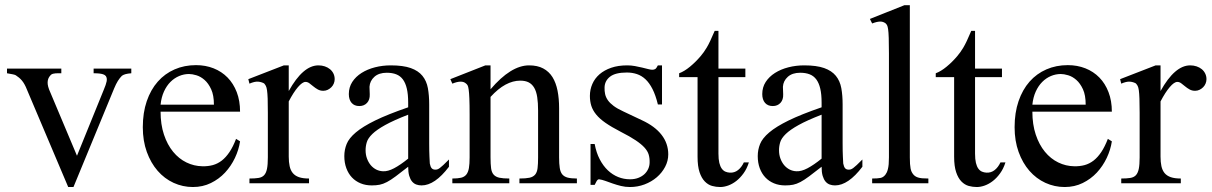

<svg xmlns="http://www.w3.org/2000/svg" viewBox="-20 -715 4728 749"><path d="M492.2 -429.2Q479 -428.2 470.5 -426Q461.9 -423.8 455.6 -419.4Q447.3 -411.1 439.9 -399.4Q432.6 -387.7 425.3 -370.1L266.6 14.6H246.1L85.4 -364.7Q80.6 -377 75.7 -385.7Q70.8 -394.5 65.4 -400.9Q60.1 -407.2 54.2 -412.1Q48.3 -417 41.5 -421.4Q37.1 -423.8 28.8 -425.3Q20.5 -426.8 7.3 -429.2V-447.3H219.2V-429.2H205.1Q195.8 -429.2 188 -427.5Q180.2 -425.8 176.3 -420.4Q166.5 -410.2 165.8 -394.5Q165 -378.9 176.3 -354.5L280.3 -107.4L384.8 -364.7Q393.6 -385.3 396 -397.5Q398.4 -409.7 393.1 -418Q391.6 -419.9 388.9 -421.9Q386.2 -423.8 381.1 -425.5Q376 -427.2 367.4 -428.2Q358.9 -429.2 345.2 -429.2V-447.3H492.2Z M916.5 -163.6Q911.6 -130.9 896.5 -98.9Q881.3 -66.9 857.9 -41.7Q834.5 -16.6 802.7 -1Q771 14.6 732.4 14.6Q692.9 14.6 657.2 -1.7Q621.6 -18.1 595 -48.6Q568.4 -79.1 552.7 -122.3Q537.1 -165.5 537.1 -218.8Q537.1 -275.4 552.5 -320.3Q567.9 -365.2 595.5 -396.5Q623 -427.7 661.1 -444.3Q699.2 -460.9 744.6 -460.9Q781.7 -460.9 813.2 -448.5Q844.7 -436 867.7 -412.6Q890.6 -389.2 903.6 -355.5Q916.5 -321.8 916.5 -279.3H606.4Q606.4 -229.5 619.6 -189.9Q632.8 -150.4 655.3 -123Q677.7 -95.7 707.3 -81.3Q736.8 -66.9 769.5 -66.4Q791.5 -65.9 810.3 -71Q829.1 -76.2 845.2 -88.6Q861.3 -101.1 875.2 -121.8Q889.2 -142.6 900.9 -173.3ZM814.5 -306.6Q814.5 -343.8 803.7 -366.9Q793 -390.1 777.8 -403.3Q762.7 -416.5 746.1 -421.4Q729.5 -426.3 717.3 -426.3Q697.8 -426.3 679 -418.5Q660.2 -410.6 645 -395.5Q629.9 -380.4 619.6 -357.9Q609.4 -335.4 606.4 -306.6Z M1285.6 -406.2Q1285.6 -397.5 1282.2 -389.2Q1278.8 -380.9 1272.7 -374.8Q1266.6 -368.7 1258.5 -364.7Q1250.5 -360.8 1241.2 -360.8Q1229 -360.8 1219.5 -366.2Q1210 -371.6 1202.1 -378.2Q1194.3 -384.8 1187 -390.1Q1179.7 -395.5 1171.9 -395.5Q1159.7 -395.5 1142.3 -375.2Q1125 -355 1106.4 -319.3V-104Q1106.4 -83 1109.9 -66.9Q1113.3 -50.8 1122.1 -40Q1130.9 -29.3 1146.2 -23.9Q1161.6 -18.6 1185.5 -18.6V0H953.1V-18.6Q974.1 -18.6 988 -20.8Q1002 -22.9 1010 -31.2Q1018.1 -39.6 1021.5 -56.2Q1024.9 -72.8 1024.9 -101.1V-274.4Q1024.9 -309.6 1024.2 -330.3Q1023.4 -351.1 1021.7 -362.8Q1020 -374.5 1017.1 -379.9Q1014.2 -385.3 1010.3 -389.6Q999.5 -395.5 986.6 -396.5Q973.6 -397.5 953.1 -388.7L948.7 -406.2L1087.4 -460H1106.4V-359.9Q1162.1 -460 1222.2 -460Q1235.4 -460 1247.1 -456.1Q1258.8 -452.1 1267.3 -445.1Q1275.9 -438 1280.8 -428Q1285.6 -418 1285.6 -406.2Z M1731.4 -64.5Q1676.3 8.3 1624.5 8.3Q1613.8 8.3 1604.2 4.9Q1594.7 1.5 1587.6 -6.8Q1580.6 -15.1 1576.4 -29.1Q1572.3 -43 1572.3 -64.5Q1543 -41.5 1523.7 -27.1Q1504.4 -12.7 1489.5 -4.9Q1474.6 2.9 1461.2 5.6Q1447.8 8.3 1430.2 8.3Q1406.2 8.3 1386.7 0.2Q1367.2 -7.8 1353 -22.7Q1338.9 -37.6 1331.1 -58.8Q1323.2 -80.1 1323.2 -106Q1323.2 -130.9 1332.3 -153.3Q1341.3 -175.8 1368.2 -198.5Q1395 -221.2 1443.8 -245.1Q1492.7 -269 1572.3 -296.4V-314.9Q1572.3 -347.2 1567.1 -369.1Q1562 -391.1 1551.8 -405Q1541.5 -418.9 1525.9 -425Q1510.3 -431.2 1488.8 -431.2Q1458 -431.2 1440.4 -415.3Q1422.9 -399.4 1421.4 -376.5L1422.4 -347.2Q1423.3 -326.2 1411.9 -313.7Q1400.4 -301.3 1381.8 -301.3Q1362.3 -301.3 1351.6 -313.7Q1340.8 -326.2 1340.8 -348.1Q1340.8 -374.5 1354.2 -395.3Q1367.7 -416 1390.4 -430.4Q1413.1 -444.8 1442.6 -452.4Q1472.2 -460 1504.4 -460Q1552.7 -460 1582.3 -449.5Q1611.8 -439 1627.9 -419.2Q1644 -399.4 1649.2 -371.1Q1654.3 -342.8 1654.3 -307.6V-155.3Q1654.3 -124 1655.3 -104Q1656.2 -84 1656.7 -77.1Q1659.2 -64 1664.1 -58.6Q1668.9 -53.2 1678.2 -53.2Q1682.6 -53.2 1686.5 -54.4Q1690.4 -55.7 1695.8 -59.6Q1701.2 -63.5 1709.5 -71.3Q1717.8 -79.1 1731.4 -92.8ZM1572.3 -267.6Q1515.6 -245.6 1482.7 -227.3Q1449.7 -209 1432.6 -192.4Q1415.5 -175.8 1410.9 -160.4Q1406.2 -145 1406.2 -128.9Q1406.2 -111.3 1411.6 -96.7Q1417 -82 1426 -71Q1435.1 -60.1 1447.5 -53.7Q1460 -47.4 1474.1 -46.9Q1493.2 -45.9 1517.3 -58.6Q1541.5 -71.3 1572.3 -96.2Z M2006.3 0V-18.6Q2031.2 -18.6 2045.7 -21.7Q2060.1 -24.9 2067.6 -33.9Q2075.2 -43 2077.1 -59.1Q2079.1 -75.2 2079.1 -101.1V-283.7Q2079.1 -314 2075.7 -336.2Q2072.3 -358.4 2064 -372.6Q2055.7 -386.7 2042.5 -393.6Q2029.3 -400.4 2009.3 -400.4Q1981 -400.4 1951.9 -384.8Q1922.9 -369.1 1893.6 -336.9V-101.1Q1893.6 -74.7 1895.8 -58.6Q1897.9 -42.5 1905.8 -33.7Q1913.6 -24.9 1928 -21.7Q1942.4 -18.6 1966.8 -18.6V0H1744.6V-18.6Q1765.6 -18.6 1778.8 -21.7Q1792 -24.9 1799.3 -34.2Q1806.6 -43.5 1809.3 -59.6Q1812 -75.7 1812 -101.1V-267.6Q1812 -307.6 1811 -330.6Q1810.1 -353.5 1808.3 -365.7Q1806.6 -377.9 1804 -382.3Q1801.3 -386.7 1797.4 -389.6Q1781.2 -403.8 1744.6 -388.7L1736.8 -406.2L1873.5 -460H1893.6V-366.7Q1973.1 -460 2043.9 -460Q2076.7 -460 2099.1 -448Q2121.6 -436 2135.3 -414.1Q2148.9 -392.1 2155 -361.3Q2161.1 -330.6 2161.1 -293V-101.1Q2161.1 -76.2 2163.6 -60.1Q2166 -43.9 2173.3 -34.9Q2180.7 -25.9 2194.3 -22.2Q2208 -18.6 2230.5 -18.6V0Z M2586.9 -112.8Q2586.9 -87.4 2574.7 -64.2Q2562.5 -41 2542 -23.4Q2521.5 -5.9 2494.4 4.4Q2467.3 14.6 2437.5 14.6Q2419.4 14.6 2402.6 10.5Q2385.7 6.3 2370.4 1Q2355 -4.4 2341.6 -9.3Q2328.1 -14.2 2316.9 -15.6Q2311.5 -15.6 2307.1 -7.8Q2302.7 0 2299.8 6.3H2283.7V-153.3H2299.8Q2306.2 -119.1 2319.6 -93.5Q2333 -67.9 2351.3 -50.5Q2369.6 -33.2 2391.6 -24.4Q2413.6 -15.6 2437.5 -15.6Q2455.6 -15.6 2469.7 -21Q2483.9 -26.4 2493.7 -35.4Q2503.4 -44.4 2508.8 -56.4Q2514.2 -68.4 2514.2 -81.5Q2514.6 -98.1 2510.5 -112.1Q2506.3 -126 2494.1 -139.4Q2481.9 -152.8 2459.7 -167.7Q2437.5 -182.6 2400.9 -201.2Q2365.2 -219.7 2342 -235.8Q2318.8 -252 2305.4 -268.6Q2292 -285.2 2286.6 -302.7Q2281.2 -320.3 2281.2 -340.8Q2281.2 -365.7 2290.8 -387.5Q2300.3 -409.2 2318.8 -425.3Q2337.4 -441.4 2364.5 -450.7Q2391.6 -460 2426.8 -460Q2441.9 -460 2456.8 -457.3Q2471.7 -454.6 2484.9 -451.4Q2498 -448.2 2508.3 -445.6Q2518.6 -442.9 2524.4 -442.9Q2531.2 -442.9 2535.9 -445.6Q2540.5 -448.2 2546.4 -460H2562.5V-307.6H2546.4Q2537.6 -343.8 2525.4 -367.7Q2513.2 -391.6 2498 -405.8Q2482.9 -419.9 2464.6 -426Q2446.3 -432.1 2425.3 -432.1Q2380.4 -432.1 2359.6 -415.8Q2338.9 -399.4 2338.4 -373.5Q2337.9 -360.4 2340.6 -347.9Q2343.3 -335.4 2351.3 -324Q2359.4 -312.5 2373.8 -301.8Q2388.2 -291 2411.6 -280.3L2483.9 -246.1Q2534.7 -222.7 2560.8 -189Q2586.9 -155.3 2586.9 -112.8Z M2901.4 -81.5Q2893.6 -56.6 2880.4 -38.6Q2867.2 -20.5 2852.1 -8.8Q2836.9 2.9 2820.6 8.8Q2804.2 14.6 2789.6 14.6Q2773.4 14.6 2757.8 10.3Q2742.2 5.9 2729.5 -7.1Q2716.8 -20 2709 -43.2Q2701.2 -66.4 2701.2 -104V-414.1H2629.4V-429.2Q2649.4 -436.5 2671.6 -454.8Q2693.8 -473.1 2712.9 -495.6Q2719.7 -503.9 2725.1 -511.2Q2730.5 -518.6 2736.8 -529.1Q2743.2 -539.6 2750.5 -555.2Q2757.8 -570.8 2768.1 -594.7H2782.7V-447.3H2887.7V-414.1H2782.7V-115.7Q2782.7 -93.8 2786.1 -79.6Q2789.6 -65.4 2795.7 -57.1Q2801.8 -48.8 2809.8 -45.4Q2817.9 -42 2827.1 -41.5Q2845.2 -40.5 2859.1 -51.5Q2873 -62.5 2881.8 -81.5Z M3344.2 -64.5Q3289.1 8.3 3237.3 8.3Q3226.6 8.3 3217 4.9Q3207.5 1.5 3200.4 -6.8Q3193.4 -15.1 3189.2 -29.1Q3185.1 -43 3185.1 -64.5Q3155.8 -41.5 3136.5 -27.1Q3117.2 -12.7 3102.3 -4.9Q3087.4 2.9 3074 5.6Q3060.5 8.3 3043 8.3Q3019 8.3 2999.5 0.2Q2980 -7.8 2965.8 -22.7Q2951.7 -37.6 2943.8 -58.8Q2936 -80.1 2936 -106Q2936 -130.9 2945.1 -153.3Q2954.1 -175.8 2981 -198.5Q3007.8 -221.2 3056.6 -245.1Q3105.5 -269 3185.1 -296.4V-314.9Q3185.1 -347.2 3179.9 -369.1Q3174.8 -391.1 3164.6 -405Q3154.3 -418.9 3138.7 -425Q3123 -431.2 3101.6 -431.2Q3070.8 -431.2 3053.2 -415.3Q3035.6 -399.4 3034.2 -376.5L3035.2 -347.2Q3036.1 -326.2 3024.7 -313.7Q3013.2 -301.3 2994.6 -301.3Q2975.1 -301.3 2964.4 -313.7Q2953.6 -326.2 2953.6 -348.1Q2953.6 -374.5 2967 -395.3Q2980.5 -416 3003.2 -430.4Q3025.9 -444.8 3055.4 -452.4Q3085 -460 3117.2 -460Q3165.5 -460 3195.1 -449.5Q3224.6 -439 3240.7 -419.2Q3256.8 -399.4 3262 -371.1Q3267.1 -342.8 3267.1 -307.6V-155.3Q3267.1 -124 3268.1 -104Q3269 -84 3269.5 -77.1Q3272 -64 3276.9 -58.6Q3281.7 -53.2 3291 -53.2Q3295.4 -53.2 3299.3 -54.4Q3303.2 -55.7 3308.6 -59.6Q3314 -63.5 3322.3 -71.3Q3330.6 -79.1 3344.2 -92.8ZM3185.1 -267.6Q3128.4 -245.6 3095.5 -227.3Q3062.5 -209 3045.4 -192.4Q3028.3 -175.8 3023.7 -160.4Q3019 -145 3019 -128.9Q3019 -111.3 3024.4 -96.7Q3029.8 -82 3038.8 -71Q3047.9 -60.1 3060.3 -53.7Q3072.8 -47.4 3086.9 -46.9Q3106 -45.9 3130.1 -58.6Q3154.3 -71.3 3185.1 -96.2Z M3382.3 0V-18.6Q3404.8 -18.6 3415.5 -21Q3426.3 -23.4 3434.1 -33.7Q3437 -37.6 3439.5 -42.7Q3441.9 -47.9 3443.8 -55.7Q3445.8 -63.5 3446.8 -74.5Q3447.8 -85.4 3447.8 -101.1V-506.8Q3447.8 -544.9 3447 -566.9Q3446.3 -588.9 3444.6 -600.6Q3442.9 -612.3 3440.4 -616.7Q3438 -621.1 3434.1 -624.5Q3429.7 -627.4 3424.8 -629.2Q3419.9 -630.9 3414.1 -630.9Q3408.2 -630.9 3400.4 -629.2Q3392.6 -627.4 3382.3 -623.5L3373.5 -641.1L3508.3 -694.8H3529.3V-101.1Q3529.3 -86.4 3530 -75.9Q3530.8 -65.4 3532.2 -57.9Q3533.7 -50.3 3536.1 -45.2Q3538.6 -40 3542 -35.6Q3545.4 -31.2 3549.8 -28.1Q3554.2 -24.9 3560.8 -22.7Q3567.4 -20.5 3577.4 -19.5Q3587.4 -18.6 3601.6 -18.6V0Z M3902.3 -81.5Q3894.5 -56.6 3881.3 -38.6Q3868.2 -20.5 3853 -8.8Q3837.9 2.9 3821.5 8.8Q3805.2 14.6 3790.5 14.6Q3774.4 14.6 3758.8 10.3Q3743.2 5.9 3730.5 -7.1Q3717.8 -20 3710 -43.2Q3702.1 -66.4 3702.1 -104V-414.1H3630.4V-429.2Q3650.4 -436.5 3672.6 -454.8Q3694.8 -473.1 3713.9 -495.6Q3720.7 -503.9 3726.1 -511.2Q3731.4 -518.6 3737.8 -529.1Q3744.1 -539.6 3751.5 -555.2Q3758.8 -570.8 3769 -594.7H3783.7V-447.3H3888.7V-414.1H3783.7V-115.7Q3783.7 -93.8 3787.1 -79.6Q3790.5 -65.4 3796.6 -57.1Q3802.7 -48.8 3810.8 -45.4Q3818.8 -42 3828.1 -41.5Q3846.2 -40.5 3860.1 -51.5Q3874 -62.5 3882.8 -81.5Z M4317.4 -163.6Q4312.5 -130.9 4297.4 -98.9Q4282.2 -66.9 4258.8 -41.7Q4235.4 -16.6 4203.6 -1Q4171.9 14.6 4133.3 14.6Q4093.8 14.6 4058.1 -1.7Q4022.5 -18.1 3995.8 -48.6Q3969.2 -79.1 3953.6 -122.3Q3938 -165.5 3938 -218.8Q3938 -275.4 3953.4 -320.3Q3968.8 -365.2 3996.3 -396.5Q4023.9 -427.7 4062 -444.3Q4100.1 -460.9 4145.5 -460.9Q4182.6 -460.9 4214.1 -448.5Q4245.6 -436 4268.6 -412.6Q4291.5 -389.2 4304.4 -355.5Q4317.4 -321.8 4317.4 -279.3H4007.3Q4007.3 -229.5 4020.5 -189.9Q4033.7 -150.4 4056.2 -123Q4078.6 -95.7 4108.2 -81.3Q4137.7 -66.9 4170.4 -66.4Q4192.4 -65.9 4211.2 -71Q4230 -76.2 4246.1 -88.6Q4262.2 -101.1 4276.1 -121.8Q4290 -142.6 4301.8 -173.3ZM4215.3 -306.6Q4215.3 -343.8 4204.6 -366.9Q4193.8 -390.1 4178.7 -403.3Q4163.6 -416.5 4147 -421.4Q4130.4 -426.3 4118.2 -426.3Q4098.6 -426.3 4079.8 -418.5Q4061 -410.6 4045.9 -395.5Q4030.8 -380.4 4020.5 -357.9Q4010.3 -335.4 4007.3 -306.6Z M4686.5 -406.2Q4686.5 -397.5 4683.1 -389.2Q4679.7 -380.9 4673.6 -374.8Q4667.5 -368.7 4659.4 -364.7Q4651.4 -360.8 4642.1 -360.8Q4629.9 -360.8 4620.4 -366.2Q4610.8 -371.6 4603 -378.2Q4595.2 -384.8 4587.9 -390.1Q4580.6 -395.5 4572.8 -395.5Q4560.5 -395.5 4543.2 -375.2Q4525.9 -355 4507.3 -319.3V-104Q4507.3 -83 4510.7 -66.9Q4514.2 -50.8 4522.9 -40Q4531.7 -29.3 4547.1 -23.9Q4562.5 -18.6 4586.4 -18.6V0H4354V-18.6Q4375 -18.6 4388.9 -20.8Q4402.8 -22.9 4410.9 -31.2Q4418.9 -39.6 4422.4 -56.2Q4425.8 -72.8 4425.8 -101.1V-274.4Q4425.8 -309.6 4425 -330.3Q4424.3 -351.1 4422.6 -362.8Q4420.9 -374.5 4418 -379.9Q4415 -385.3 4411.1 -389.6Q4400.4 -395.5 4387.5 -396.5Q4374.5 -397.5 4354 -388.7L4349.6 -406.2L4488.3 -460H4507.3V-359.9Q4563 -460 4623 -460Q4636.2 -460 4647.9 -456.1Q4659.7 -452.1 4668.2 -445.1Q4676.8 -438 4681.6 -428Q4686.5 -418 4686.5 -406.2Z"/></svg>

Font: Goda
Style: Regular
Weight: 400
Version: 1.0.5